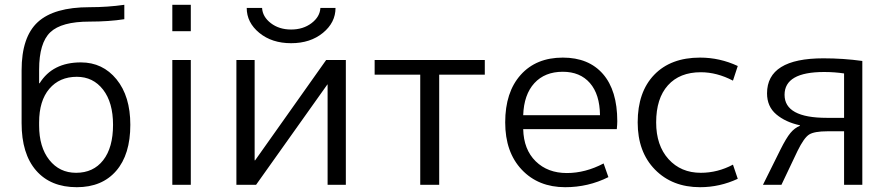

<svg xmlns="http://www.w3.org/2000/svg" viewBox="-20 -770 3688 800"><path d="M300 10Q191 10 130.5 -59.5Q70 -129 70 -257V-477Q70 -616 137.5 -678Q205 -740 353 -740Q429 -740 498 -750V-690Q434 -680 353 -680Q236 -680 189.5 -635.5Q143 -591 143 -480V-423H145Q199 -510 317 -510Q408 -510 465.5 -439.5Q523 -369 523 -250Q523 -126 464 -58Q405 10 300 10ZM451 -250Q451 -343 409.5 -396.5Q368 -450 300 -450Q228 -450 185.5 -400Q143 -350 143 -260V-247Q143 -157 185.5 -103.5Q228 -50 297 -50Q369 -50 410 -102.5Q451 -155 451 -250Z M698 0V-520H775V0ZM698 -640V-750H775V-640Z M1041 -102H1043L1339 -520H1421V0H1345V-418H1344L1047 0H965V-520H1041ZM1315 -737H1378Q1378 -676 1325.5 -633Q1273 -590 1193 -590Q1113 -590 1060.5 -633Q1008 -676 1008 -737H1072Q1074 -700 1108.5 -673.5Q1143 -647 1193 -647Q1243 -647 1278 -673.5Q1313 -700 1315 -737Z M2000 -459H1810V0H1731V-459H1541V-520H2000Z M2160 -290H2480Q2479 -377 2438 -424Q2397 -471 2325 -471Q2250 -471 2206.5 -423.5Q2163 -376 2160 -290ZM2160 -232Q2162 -147 2212 -98Q2262 -49 2342 -49Q2419 -49 2495 -89L2515 -32Q2431 10 2335 10Q2223 10 2154 -63Q2085 -136 2085 -260Q2085 -386 2149.5 -458Q2214 -530 2325 -530Q2433 -530 2492.5 -461.5Q2552 -393 2552 -265Q2552 -252 2550 -232Z M2900 -469Q2812 -469 2763 -414.5Q2714 -360 2714 -260Q2714 -164 2765.5 -107Q2817 -50 2900 -50Q2970 -50 3034 -84L3054 -25Q2979 10 2897 10Q2781 10 2709 -63.5Q2637 -137 2637 -260Q2637 -387 2706 -458.5Q2775 -530 2897 -530Q2979 -530 3054 -495L3034 -434Q2967 -469 2900 -469Z M3313 -248Q3253 -261 3214.5 -293.5Q3176 -326 3176 -381Q3176 -527 3411 -527Q3494 -527 3573 -516V0H3497V-223H3428Q3373 -223 3351.5 -209.5Q3330 -196 3303 -141L3236 0H3159L3232 -147Q3256 -195 3273.5 -216Q3291 -237 3313 -246ZM3497 -279V-464Q3457 -470 3414 -470Q3249 -470 3249 -375Q3249 -279 3425 -279Z"/></svg>

Font: M PLUS 1p
Style: Regular
Weight: 400
Version: Version 1.062